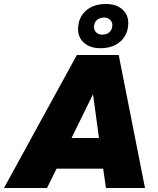

<svg xmlns="http://www.w3.org/2000/svg" viewBox="-60 -944 792 964"><path d="M-40 0 326 -668H536L668 0H472L458 -97H224L176 0ZM299 -251H437L407 -471ZM444 -702Q393 -702 362.5 -728.5Q332 -755 332 -797Q332 -854 370 -889Q408 -924 472 -924Q523 -924 553.5 -897.5Q584 -871 584 -829Q584 -772 546 -737Q508 -702 444 -702ZM453 -770Q476 -770 490 -783Q504 -796 504 -818Q504 -834 492.5 -845Q481 -856 463 -856Q440 -856 426 -843Q412 -830 412 -808Q412 -792 423.5 -781Q435 -770 453 -770Z"/></svg>

Font: Gantari Black
Style: Italic
Weight: 900
Italic angle: -10°
Version: Version 1.000